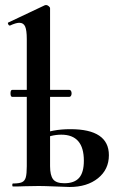

<svg xmlns="http://www.w3.org/2000/svg" viewBox="-20 -745 475 767"><path d="M204 0Q156 -2 135 -2L77 -1Q61 0 32 0Q29 0 29 -6Q29 -12 32 -12Q56 -12 67.5 -17Q79 -22 83 -36.5Q87 -51 87 -81V-589Q87 -624 80.5 -639Q74 -654 57 -654Q44 -654 20 -643H19Q15 -643 12.5 -648.5Q10 -654 13 -655L159 -724Q161 -725 164 -725Q169 -725 174.5 -720.5Q180 -716 180 -712V-81Q180 -45 192 -29Q204 -13 237 -13Q277 -13 296 -34.5Q315 -56 315 -103Q315 -207 225 -207Q184 -207 144 -187L138 -206Q189 -229 261 -229Q415 -229 415 -125Q415 -68 371.5 -33Q328 2 258 2ZM22 -372Q22 -386 29 -386H257Q261 -386 263.5 -382Q266 -378 266 -372Q266 -366 263.5 -362Q261 -358 257 -358H29Q22 -358 22 -372Z"/></svg>

Font: Cormorant Garamond
Style: Bold
Weight: 700
Designer: Christian Thalmann (Catharsis Fonts)
Foundry: Catharsis Fonts
Version: Version 4.000